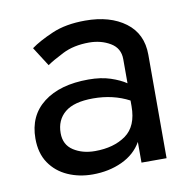

<svg xmlns="http://www.w3.org/2000/svg" viewBox="-61 -532 607 603"><g transform="rotate(-10 242.5 -230.0)"><path d="M111 -352 72 -413Q98 -432 142 -451Q186 -470 248 -470Q327 -470 376 -433.5Q425 -397 425 -330V0H345V-66Q324 -29 282 -9.5Q240 10 188 10Q145 10 109 -6Q73 -22 51.5 -53.5Q30 -85 30 -132Q30 -205 82.5 -245.5Q135 -286 226 -286Q266 -286 296 -276Q326 -266 345 -253V-330Q345 -365 315.5 -382.5Q286 -400 248 -400Q199 -400 163.5 -382Q128 -364 111 -352ZM111 -135Q111 -98 139.5 -79.5Q168 -61 208 -61Q268 -61 306.5 -88.5Q345 -116 345 -180V-198Q294 -225 230 -225Q169 -225 140 -201Q111 -177 111 -135Z"/></g></svg>

Font: Von Book
Style: Regular
Weight: 400
Version: Version 4.000; ttfautohint (v1.8.4.7-5d5b)